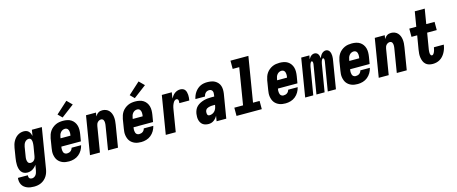

<svg xmlns="http://www.w3.org/2000/svg" viewBox="-62 -1570 6113 2569"><g transform="rotate(-15 2994.5 -286.0)"><path d="M171 213Q146 213 121.5 209.5Q97 206 75 197Q53 188 35 173.5Q17 159 5.5 138Q-6 117 -9.5 92.5Q-13 68 -10 44H127Q126 54 127.5 65Q129 76 135 84Q141 92 150.5 95.5Q160 99 171 99Q186 99 201 91Q216 83 225.5 70Q235 57 240 41.5Q245 26 248 11L261 -65Q250 -49 235.5 -35Q221 -21 204 -11Q187 -1 168.5 3.5Q150 8 132 8Q106 8 84 -2.5Q62 -13 48.5 -32.5Q35 -52 29 -75.5Q23 -99 21.5 -123.5Q20 -148 22.5 -173.5Q25 -199 29 -225L50 -355Q54 -377 60 -398.5Q66 -420 77 -441Q88 -462 103.5 -480.5Q119 -499 138.5 -512Q158 -525 180 -531.5Q202 -538 225 -538Q244 -538 262 -532Q280 -526 292.5 -513Q305 -500 312.5 -483Q320 -466 324 -448L337 -530H475L383 30Q379 54 370.5 78.5Q362 103 347.5 125Q333 147 313 164.5Q293 182 269.5 193Q246 204 221 208.5Q196 213 171 213ZM208 -106Q222 -106 235 -111.5Q248 -117 257.5 -128Q267 -139 272 -152Q277 -165 279 -178L301 -308Q303 -320 304 -332Q305 -344 305.5 -355.5Q306 -367 304.5 -378.5Q303 -390 299 -400.5Q295 -411 286 -417.5Q277 -424 265 -424Q249 -424 234 -416Q219 -408 209 -395Q199 -382 193.5 -366.5Q188 -351 185 -336L164 -206Q162 -195 161 -184Q160 -173 161 -162.5Q162 -152 164.5 -141.5Q167 -131 172.5 -123Q178 -115 187.5 -110.5Q197 -106 208 -106Z M710 8Q688 8 665.5 5Q643 2 623 -6Q603 -14 586 -26.5Q569 -39 556.5 -55.5Q544 -72 536.5 -92.5Q529 -113 525.5 -135Q522 -157 523.5 -179.5Q525 -202 529 -225L550 -355Q555 -380 563.5 -404.5Q572 -429 587 -451Q602 -473 623.5 -490.5Q645 -508 669 -519Q693 -530 718.5 -534Q744 -538 769 -538Q799 -538 828 -532Q857 -526 880.5 -511Q904 -496 920.5 -473Q937 -450 944.5 -422.5Q952 -395 951.5 -365Q951 -335 946 -305L930 -210H660L659 -207Q657 -195 656 -183.5Q655 -172 656.5 -160.5Q658 -149 661 -138Q664 -127 671 -119Q678 -111 688.5 -106.5Q699 -102 710 -102Q723 -102 736 -105.5Q749 -109 759.5 -116.5Q770 -124 777.5 -135.5Q785 -147 788 -160H920Q912 -125 893 -92.5Q874 -60 845 -36.5Q816 -13 780.5 -2.5Q745 8 710 8ZM678 -320H815L816 -323Q818 -335 819 -346.5Q820 -358 819 -369.5Q818 -381 815 -391.5Q812 -402 805.5 -410.5Q799 -419 788.5 -423.5Q778 -428 767 -428Q750 -428 734 -420.5Q718 -413 706.5 -399Q695 -385 689 -369Q683 -353 681 -337ZM777 -582 721 -638 883 -785 953 -715Z M1000 0 1087 -530H1225L1217 -479Q1225 -492 1235 -503.5Q1245 -515 1258 -523.5Q1271 -532 1285.5 -535Q1300 -538 1314 -538Q1340 -538 1364 -528.5Q1388 -519 1404.5 -501Q1421 -483 1430.5 -459.5Q1440 -436 1443 -410.5Q1446 -385 1444.5 -358.5Q1443 -332 1438 -305L1388 0H1250L1303 -324Q1305 -335 1306 -345.5Q1307 -356 1307 -366.5Q1307 -377 1305 -387Q1303 -397 1298.5 -405.5Q1294 -414 1285 -419Q1276 -424 1266 -424Q1253 -424 1240 -418Q1227 -412 1217.5 -401.5Q1208 -391 1203 -378Q1198 -365 1196 -352L1138 0Z M1710 8Q1688 8 1665.5 5Q1643 2 1623 -6Q1603 -14 1586 -26.5Q1569 -39 1556.5 -55.5Q1544 -72 1536.5 -92.5Q1529 -113 1525.5 -135Q1522 -157 1523.5 -179.5Q1525 -202 1529 -225L1550 -355Q1555 -380 1563.5 -404.5Q1572 -429 1587 -451Q1602 -473 1623.5 -490.5Q1645 -508 1669 -519Q1693 -530 1718.5 -534Q1744 -538 1769 -538Q1799 -538 1828 -532Q1857 -526 1880.5 -511Q1904 -496 1920.5 -473Q1937 -450 1944.5 -422.5Q1952 -395 1951.5 -365Q1951 -335 1946 -305L1930 -210H1660L1659 -207Q1657 -195 1656 -183.5Q1655 -172 1656.5 -160.5Q1658 -149 1661 -138Q1664 -127 1671 -119Q1678 -111 1688.5 -106.5Q1699 -102 1710 -102Q1723 -102 1736 -105.5Q1749 -109 1759.5 -116.5Q1770 -124 1777.5 -135.5Q1785 -147 1788 -160H1920Q1912 -125 1893 -92.5Q1874 -60 1845 -36.5Q1816 -13 1780.5 -2.5Q1745 8 1710 8ZM1678 -320H1815L1816 -323Q1818 -335 1819 -346.5Q1820 -358 1819 -369.5Q1818 -381 1815 -391.5Q1812 -402 1805.5 -410.5Q1799 -419 1788.5 -423.5Q1778 -428 1767 -428Q1750 -428 1734 -420.5Q1718 -413 1706.5 -399Q1695 -385 1689 -369Q1683 -353 1681 -337ZM1777 -582 1721 -638 1883 -785 1953 -715Z M2050 0 2137 -530H2275L2262 -446Q2272 -464 2285 -481.5Q2298 -499 2315.5 -512Q2333 -525 2353 -531.5Q2373 -538 2393 -538Q2412 -538 2429.5 -531Q2447 -524 2457.5 -509.5Q2468 -495 2472.5 -477Q2477 -459 2478.5 -440Q2480 -421 2478 -401.5Q2476 -382 2473 -363H2335Q2336 -373 2337 -382.5Q2338 -392 2336 -401.5Q2334 -411 2327 -417.5Q2320 -424 2311 -424Q2298 -424 2287.5 -416Q2277 -408 2270 -397.5Q2263 -387 2258 -375.5Q2253 -364 2249 -352.5Q2245 -341 2242.5 -329Q2240 -317 2238 -305L2188 0Z M2643 8Q2622 8 2601 3Q2580 -2 2563.5 -14Q2547 -26 2536.5 -43.5Q2526 -61 2521 -81Q2516 -101 2516 -123Q2516 -145 2519 -166Q2523 -192 2534 -218Q2545 -244 2565.5 -263.5Q2586 -283 2611 -295.5Q2636 -308 2662.5 -315.5Q2689 -323 2715 -325.5Q2741 -328 2767 -328H2809L2812 -350Q2815 -364 2814.5 -377.5Q2814 -391 2808.5 -403Q2803 -415 2791 -421.5Q2779 -428 2765 -428Q2752 -428 2738.5 -423.5Q2725 -419 2715 -409Q2705 -399 2698.5 -386.5Q2692 -374 2689 -360H2557Q2562 -385 2571.5 -408Q2581 -431 2595 -451.5Q2609 -472 2628.5 -489.5Q2648 -507 2670.5 -518Q2693 -529 2717.5 -533.5Q2742 -538 2765 -538Q2793 -538 2820.5 -533.5Q2848 -529 2871 -516.5Q2894 -504 2911.5 -484.5Q2929 -465 2937.5 -440Q2946 -415 2946.5 -387Q2947 -359 2943 -332L2888 0H2754L2766 -73Q2757 -56 2744 -41Q2731 -26 2715 -14.5Q2699 -3 2680.5 2.5Q2662 8 2644 8Q2644 8 2644 8Q2644 8 2643 8ZM2685 -102Q2704 -102 2723 -110Q2742 -118 2756 -133Q2770 -148 2777.5 -167Q2785 -186 2788 -205L2791 -218H2767Q2756 -218 2745 -217.5Q2734 -217 2722.5 -215Q2711 -213 2699.5 -209.5Q2688 -206 2678 -200Q2668 -194 2661.5 -183.5Q2655 -173 2653 -162Q2652 -155 2652 -148Q2652 -141 2652.5 -134.5Q2653 -128 2655 -122Q2657 -116 2661 -111Q2665 -106 2671.5 -104Q2678 -102 2685 -102Z M3030 0V-114H3151L3234 -621H3143V-735H3391L3289 -114H3380V0Z M3710 8Q3688 8 3665.5 5Q3643 2 3623 -6Q3603 -14 3586 -26.5Q3569 -39 3556.5 -55.5Q3544 -72 3536.5 -92.5Q3529 -113 3525.5 -135Q3522 -157 3523.5 -179.5Q3525 -202 3529 -225L3550 -355Q3555 -380 3563.5 -404.5Q3572 -429 3587 -451Q3602 -473 3623.5 -490.5Q3645 -508 3669 -519Q3693 -530 3718.5 -534Q3744 -538 3769 -538Q3799 -538 3828 -532Q3857 -526 3880.5 -511Q3904 -496 3920.5 -473Q3937 -450 3944.5 -422.5Q3952 -395 3951.5 -365Q3951 -335 3946 -305L3930 -210H3660L3659 -207Q3657 -195 3656 -183.5Q3655 -172 3656.5 -160.5Q3658 -149 3661 -138Q3664 -127 3671 -119Q3678 -111 3688.5 -106.5Q3699 -102 3710 -102Q3723 -102 3736 -105.5Q3749 -109 3759.5 -116.5Q3770 -124 3777.5 -135.5Q3785 -147 3788 -160H3920Q3912 -125 3893 -92.5Q3874 -60 3845 -36.5Q3816 -13 3780.5 -2.5Q3745 8 3710 8ZM3678 -320H3815L3816 -323Q3818 -335 3819 -346.5Q3820 -358 3819 -369.5Q3818 -381 3815 -391.5Q3812 -402 3805.5 -410.5Q3799 -419 3788.5 -423.5Q3778 -428 3767 -428Q3750 -428 3734 -420.5Q3718 -413 3706.5 -399Q3695 -385 3689 -369Q3683 -353 3681 -337Z M3981 0 4068 -530H4181L4172 -478Q4179 -490 4186.5 -501Q4194 -512 4204.5 -520.5Q4215 -529 4227.5 -533.5Q4240 -538 4252 -538Q4268 -538 4281.5 -530.5Q4295 -523 4302.5 -510.5Q4310 -498 4313.5 -483.5Q4317 -469 4318 -453Q4324 -468 4332 -483Q4340 -498 4351.5 -510.5Q4363 -523 4378.5 -530.5Q4394 -538 4409 -538Q4426 -538 4439.5 -529.5Q4453 -521 4460.5 -507.5Q4468 -494 4471.5 -478Q4475 -462 4475.5 -445Q4476 -428 4474 -411.5Q4472 -395 4469 -378L4407 0H4294L4360 -397Q4361 -404 4361.5 -411Q4362 -418 4361.5 -425Q4361 -432 4357.5 -438.5Q4354 -445 4347 -445Q4339 -445 4334 -437Q4329 -429 4325.5 -421.5Q4322 -414 4320 -406Q4318 -398 4316 -390.5Q4314 -383 4312.5 -375Q4311 -367 4310 -359L4250 0H4137L4203 -397Q4204 -404 4204.5 -411Q4205 -418 4204.5 -425Q4204 -432 4200.5 -438.5Q4197 -445 4190 -445Q4182 -445 4177 -437Q4172 -429 4168.5 -421.5Q4165 -414 4163 -406Q4161 -398 4159 -390.5Q4157 -383 4155.5 -375Q4154 -367 4153 -359L4093 0Z M4710 8Q4688 8 4665.5 5Q4643 2 4623 -6Q4603 -14 4586 -26.5Q4569 -39 4556.5 -55.5Q4544 -72 4536.5 -92.5Q4529 -113 4525.5 -135Q4522 -157 4523.5 -179.5Q4525 -202 4529 -225L4550 -355Q4555 -380 4563.5 -404.5Q4572 -429 4587 -451Q4602 -473 4623.5 -490.5Q4645 -508 4669 -519Q4693 -530 4718.5 -534Q4744 -538 4769 -538Q4799 -538 4828 -532Q4857 -526 4880.5 -511Q4904 -496 4920.5 -473Q4937 -450 4944.5 -422.5Q4952 -395 4951.5 -365Q4951 -335 4946 -305L4930 -210H4660L4659 -207Q4657 -195 4656 -183.5Q4655 -172 4656.5 -160.5Q4658 -149 4661 -138Q4664 -127 4671 -119Q4678 -111 4688.5 -106.5Q4699 -102 4710 -102Q4723 -102 4736 -105.5Q4749 -109 4759.5 -116.5Q4770 -124 4777.5 -135.5Q4785 -147 4788 -160H4920Q4912 -125 4893 -92.5Q4874 -60 4845 -36.5Q4816 -13 4780.5 -2.5Q4745 8 4710 8ZM4678 -320H4815L4816 -323Q4818 -335 4819 -346.5Q4820 -358 4819 -369.5Q4818 -381 4815 -391.5Q4812 -402 4805.5 -410.5Q4799 -419 4788.5 -423.5Q4778 -428 4767 -428Q4750 -428 4734 -420.5Q4718 -413 4706.5 -399Q4695 -385 4689 -369Q4683 -353 4681 -337Z M5000 0 5087 -530H5225L5217 -479Q5225 -492 5235 -503.5Q5245 -515 5258 -523.5Q5271 -532 5285.5 -535Q5300 -538 5314 -538Q5340 -538 5364 -528.5Q5388 -519 5404.5 -501Q5421 -483 5430.5 -459.5Q5440 -436 5443 -410.5Q5446 -385 5444.5 -358.5Q5443 -332 5438 -305L5388 0H5250L5303 -324Q5305 -335 5306 -345.5Q5307 -356 5307 -366.5Q5307 -377 5305 -387Q5303 -397 5298.5 -405.5Q5294 -414 5285 -419Q5276 -424 5266 -424Q5253 -424 5240 -418Q5227 -412 5217.5 -401.5Q5208 -391 5203 -378Q5198 -365 5196 -352L5138 0Z M5748 8Q5720 8 5694.5 0.5Q5669 -7 5650.5 -24.5Q5632 -42 5622 -66Q5612 -90 5608 -116.5Q5604 -143 5605.5 -170Q5607 -197 5612 -225L5644 -416H5565V-530H5662L5696 -735H5834L5800 -530H5915V-416H5782L5747 -206Q5745 -197 5744 -187Q5743 -177 5742.5 -167.5Q5742 -158 5742 -148.5Q5742 -139 5744 -130Q5746 -121 5751.5 -113.5Q5757 -106 5767 -106Q5776 -106 5783.5 -113Q5791 -120 5795.5 -128.5Q5800 -137 5803.5 -145.5Q5807 -154 5809.5 -163Q5812 -172 5814 -181Q5816 -190 5818 -199Q5818 -200 5818 -201.5Q5818 -203 5819 -204H5955Q5955 -201 5954.5 -198.5Q5954 -196 5954 -194Q5950 -168 5941.5 -143.5Q5933 -119 5920 -95.5Q5907 -72 5888.5 -51.5Q5870 -31 5847 -17.5Q5824 -4 5798.5 2Q5773 8 5748 8Z"/></g></svg>

Font: Iosevka Curly Heavy Oblique
Style: Regular
Weight: 900
Italic angle: -9°
Monospace: yes
Designer: Belleve Invis
Foundry: Belleve Invis
Version: Version 11.1.0; ttfautohint (v1.8.3)